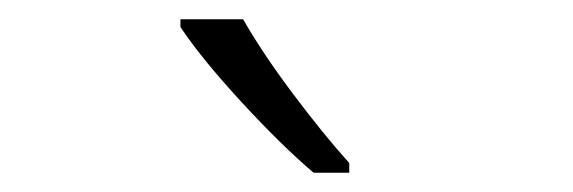

<svg xmlns="http://www.w3.org/2000/svg" viewBox="-20 -785 594 199"><path d="M232 -765H167V-757Q189 -724 230.5 -679Q272 -634 305 -606H342V-616Q315 -646 283.5 -688Q252 -730 232 -765Z"/></svg>

Font: Noto Sans UI SemiCondensed Light
Style: Regular
Weight: 300
Width: 4
Designer: Monotype Design Team
Foundry: Monotype Imaging Inc.
Version: Version 1.901